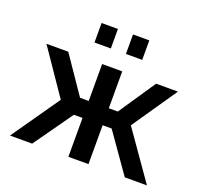

<svg xmlns="http://www.w3.org/2000/svg" viewBox="-125 -872 1080 1017"><g transform="rotate(20 415.0 -363.0)"><path d="M280.8 -616.2V-726.1H373V-616.2ZM458 -616.2V-726.1H549.8V-616.2ZM28.8 0 216.8 -270 43.9 -522.9H167L309.1 -314.9H357.9V-522.9H471.2V-314.9H522L662.1 -522.9H785.2L611.8 -270L800.8 0H675.8L522 -219.2H471.2V0H357.9V-219.2H309.1L153.8 0Z"/></g></svg>

Font: Rawline SemiBold
Style: Regular
Weight: 600
Designer: Matt McInerney, Pablo Impallari, Rodrigo Fuenzalida
Foundry: Matt McInerney, Pablo Impallari, Rodrigo Fuenzalida
Version: Version 4.020;PS 004.020;hotconv 1.0.88;makeotf.lib2.5.64775